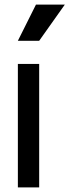

<svg xmlns="http://www.w3.org/2000/svg" viewBox="-20 -818 303 838"><path d="M58 0V-539H151V0ZM58 -640 137 -798H263L151 -640Z"/></svg>

Font: Pitagon Sans Text Medium
Style: Regular
Weight: 500
Designer: Travis Tran
Foundry: Pitagon
Version: Version 1.000; ttfautohint (v1.8.4.7-5d5b);gftools[0.9.26]